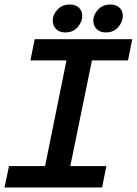

<svg xmlns="http://www.w3.org/2000/svg" viewBox="-23 -832 607 852"><path d="M17 -95H177L272 -564H112L131 -658H564L545 -564H385L289 -95H449L430 0H-3ZM211 -740Q211 -767 232 -789.5Q253 -812 287 -812Q312 -812 327 -798Q342 -784 342 -762Q342 -735 321.5 -711.5Q301 -688 267 -688Q241 -688 226 -703Q211 -718 211 -740ZM391 -740Q391 -767 412 -789.5Q433 -812 467 -812Q492 -812 507 -798Q522 -784 522 -762Q522 -735 501.5 -711.5Q481 -688 447 -688Q421 -688 406 -703Q391 -718 391 -740Z"/></svg>

Font: Codetta
Style: Bold Italic
Weight: 700
Italic angle: -11°
Designer: Ulrich Proeller
Foundry: PROSA GmbH
Version: Version 2.00;September 29, 2018;FontCreator 11.5.0.2427 64-b